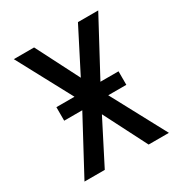

<svg xmlns="http://www.w3.org/2000/svg" viewBox="-158 -790 866 910"><g transform="rotate(-30 275.0 -335.0)"><path d="M44 0 204 -298H105V-372H204L44 -670H155L275 -435L395 -670H506L346 -372H445V-298H346L506 0H395L275 -235L155 0Z"/></g></svg>

Font: Lode Dark Term
Style: Bold
Weight: 700
Monospace: yes
Designer: Belleve Invis
Foundry: Belleve Invis
Version: Version 29.2.0